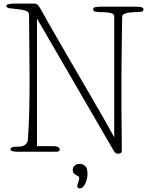

<svg xmlns="http://www.w3.org/2000/svg" viewBox="-20 -841 828 1064"><path d="M185 -738V-31H281Q292 -31 301.5 -26Q311 -21 311 -13Q311 0 291 0H79Q65 0 51.5 -2.5Q38 -5 38 -13Q38 -22 48 -25Q58 -28 67 -28Q77 -28 89 -28.5Q101 -29 111 -33.5Q121 -38 128 -47.5Q135 -57 135 -74Q140 -146 142 -226.5Q144 -307 144 -388Q144 -479 142.5 -575.5Q141 -672 141 -758Q141 -776 121.5 -782Q102 -788 78 -790Q54 -792 34.5 -795Q15 -798 15 -809Q15 -813 21 -815.5Q27 -818 35 -819.5Q43 -821 51 -821Q59 -821 63 -821H171Q183 -821 190 -813.5Q197 -806 211 -781Q223 -758 245.5 -719Q268 -680 296 -631Q324 -582 356.5 -526.5Q389 -471 421.5 -414.5Q454 -358 485.5 -304.5Q517 -251 542.5 -206Q568 -161 586.5 -128Q605 -95 613 -80V-751Q613 -760 604.5 -764.5Q596 -769 583.5 -771Q571 -773 557 -773.5Q543 -774 533 -774Q522 -774 509 -776.5Q496 -779 496 -789Q496 -800 510 -802Q524 -804 533 -804H724Q756 -804 765.5 -800.5Q775 -797 775 -789Q775 -778 762.5 -776Q750 -774 738 -774Q733 -774 720 -773.5Q707 -773 693 -771Q679 -769 668 -763.5Q657 -758 657 -749Q656 -691 655.5 -647.5Q655 -604 654.5 -562Q654 -520 653.5 -474.5Q653 -429 653 -368Q653 -335 653 -288Q653 -241 653.5 -190Q654 -139 654.5 -90Q655 -41 655 -6Q655 5 647 8Q639 11 634 11Q627 11 621.5 7.5Q616 4 610 -6ZM383 101Q383 88 393 77.5Q403 67 423 67Q438 67 451.5 78.5Q465 90 465 124Q465 134 462 147.5Q459 161 454 173.5Q449 186 440.5 194.5Q432 203 422 203Q417 203 412.5 199.5Q408 196 408 191Q408 184 413.5 169.5Q419 155 419 145Q419 139 413.5 135.5Q408 132 401 128.5Q394 125 388.5 119Q383 113 383 101Z"/></svg>

Font: Life Savers
Style: Regular
Weight: 400
Designer: Pablo Impallari, Rodrigo Fuenzalida, Brenda Gallo
Foundry: Pablo Impallari, Rodrigo Fuenzalida, Brenda Gallo
Version: Version 3.001; ttfautohint (v0.95) -l 8 -r 50 -G 200 -x 14 -